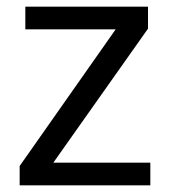

<svg xmlns="http://www.w3.org/2000/svg" viewBox="-20 -556 510 576"><path d="M431 0H39V-58L327 -468H56V-536H424V-470L140 -68H431Z"/></svg>

Font: ubangla85
Style: Book
Weight: 400
Designer: Jelle Bosma - Monotype Design Team
Foundry: Monotype Imaging Inc.
Version: Version 2.003